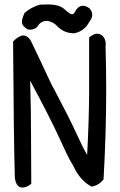

<svg xmlns="http://www.w3.org/2000/svg" viewBox="-20 -850 540 866"><path d="M315 -700H312Q272 -700 241 -729Q223 -750 195 -756H192Q168 -756 154 -738Q143 -717 116 -716Q101 -716 91 -728Q79 -737 79 -752Q79 -766 91 -792Q121 -818 160 -829L201 -830Q249 -829 272 -807.5Q295 -786 304 -786Q313 -786 317 -795Q332 -824 354 -824Q367 -824 383 -813Q396 -799 396 -783Q396 -768 383 -752Q361 -709 315 -700ZM81 -4Q53 -4 47 -48Q42 -204 39 -663Q66 -690 85 -690Q108 -690 123 -658Q163 -575 201 -493Q213 -466 228 -440Q291 -321 322.5 -252.5Q354 -184 373 -151Q381 -297 382 -429V-681Q403 -698 417 -698Q430 -698 442 -689Q457 -673 457 -652L456 -642Q459 -546 459 -450Q459 -246 447 -41Q427 -15 394 -8Q342 -34 311 -101Q303 -115 294 -130.5Q285 -146 248 -227Q205 -321 116 -486Q120 -351 120 -234L121 -21Q100 -4 81 -4Z"/></svg>

Font: Xiaolai Mono SC
Style: Regular
Weight: 400
Monospace: yes
Designer: LXGW / Nozomi Seto
Version: Version 3.113;September 30, 2024